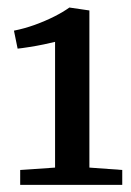

<svg xmlns="http://www.w3.org/2000/svg" viewBox="-20 -926 357 523"><path d="M130 -469.5V-812Q120 -809.5 100 -805.2Q80 -801 59.2 -797.8Q38.5 -794.5 28 -793.5L18 -842.5Q46 -848 74.5 -858.2Q103 -868.5 127.8 -881Q152.5 -893.5 169 -905.5L223.5 -897.5V-469.5L313 -463V-422.5H35V-463Z"/></svg>

Font: Merriweather 24pt Medium
Style: Regular
Weight: 500
Designer: Eben Sorkin
Foundry: Eben Sorkin
Version: Version 2.100